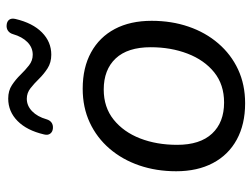

<svg xmlns="http://www.w3.org/2000/svg" viewBox="-112 -660 780 596"><g transform="rotate(-90 278.0 -362.0)"><path d="M255.3 8.9Q190.2 8.9 142.7 -17Q95.2 -42.9 69.8 -91.1Q44.4 -139.2 44.4 -205.2Q44.4 -266.9 62.5 -319.7Q80.6 -372.4 114.6 -412Q148.7 -451.6 195.6 -473.4Q242.5 -495.3 300.5 -495.3Q366.2 -495.3 413.4 -469.3Q460.7 -443.4 486.1 -395.5Q511.4 -347.6 511.4 -281.2Q511.4 -219.4 493.3 -166.7Q475.3 -114 441.2 -74.4Q407.2 -34.8 360.3 -12.9Q313.4 8.9 255.3 8.9ZM257.8 -56.4Q313.3 -56.4 351.5 -87.1Q389.6 -117.9 409.5 -169.8Q429.4 -221.7 429.4 -284.1Q429.4 -355.8 394.6 -392.9Q359.7 -430 298 -430Q243 -430 204.6 -399.2Q166.3 -368.4 146.3 -317Q126.4 -265.7 126.4 -202.2Q126.4 -131 161.3 -93.7Q196.1 -56.4 257.8 -56.4ZM177.2 -587.8Q166.5 -588.8 161.1 -596.2Q155.7 -603.5 158.7 -615.3Q171.1 -668.6 200.4 -697.5Q229.7 -726.5 270 -726.5Q294.5 -726.5 311.9 -714.9Q329.4 -703.3 343.9 -688.4Q358.3 -673.6 373.1 -662Q387.8 -650.4 406.3 -650.4Q428.4 -650.4 445.2 -666.8Q461.9 -683.3 470 -711.7Q473 -722 480.6 -727.2Q488.2 -732.4 498.5 -731.4Q509.8 -730.4 514.9 -723.3Q520 -716.2 517.1 -703.9Q504.6 -650.6 475.3 -621.7Q446 -592.8 406.3 -592.8Q381.8 -592.8 363.8 -604.4Q345.9 -616 331.4 -630.8Q316.9 -645.7 302.2 -657.3Q287.5 -668.8 269.5 -668.8Q247.8 -668.8 230.8 -652.4Q213.8 -636 205.7 -607.5Q202.7 -597.2 195.4 -592Q188 -586.8 177.2 -587.8Z"/></g></svg>

Font: Nunito Variable Extra Light
Style: Italic
Weight: 200
Italic angle: -9°
Designer: Vernon Adams
Foundry: Vernon Adams
Version: Version 3.602